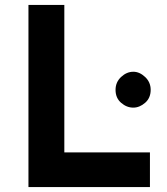

<svg xmlns="http://www.w3.org/2000/svg" viewBox="-20 -756 674 776"><path d="M95 -736H240V-140H586V0H95ZM447 -392.7Q447 -424 469.5 -445Q492 -466 519 -466Q544 -466 566.5 -444.9Q589 -423.7 589 -393Q589 -360 566.5 -340.5Q544 -321 518.6 -321Q492 -321 469.5 -340.5Q447 -360 447 -392.7Z"/></svg>

Font: Reem Kufi Fun
Style: Regular
Weight: 400
Designer: Khaled Hosny
Version: Version 1.005